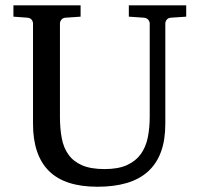

<svg xmlns="http://www.w3.org/2000/svg" viewBox="-20 -691 752 727"><path d="M627 -624Q616.2 -623 611.1 -616.2Q606 -609.4 606 -602.1V-222.2Q606 -160.6 589.4 -115.7Q572.8 -70.8 540.3 -41.5Q507.8 -12.2 459.7 2Q411.6 16.1 349.1 16.1Q225.1 16.1 165 -43.9Q105 -104 105 -222.2V-602.1Q105 -609.4 99.9 -616.2Q94.7 -623 84 -624L30.8 -627.9V-670.9H285.2V-627.9L228 -624Q217.3 -623 212.2 -616.2Q207 -609.4 207 -602.1V-248Q207 -204.1 213.9 -167.7Q220.7 -131.3 239.3 -105.5Q257.8 -79.6 290.8 -65.2Q323.7 -50.8 376 -50.8Q427.7 -50.8 460.9 -65.9Q494.1 -81.1 513.2 -107.7Q532.2 -134.3 539.6 -170.4Q546.9 -206.5 546.9 -248V-602.1Q546.9 -609.4 541.3 -616.2Q535.6 -623 524.9 -624L467.8 -627.9V-670.9H685.1V-627.9Z"/></svg>

Font: BabelStone Ogham Stemless
Style: Regular
Weight: 400
Designer: Andrew West
Foundry: BabelStone
Version: Version 2.02 March 14, 2022